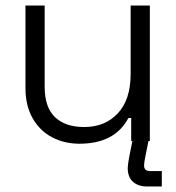

<svg xmlns="http://www.w3.org/2000/svg" viewBox="-20 -507 634 690"><path d="M451.5 0V-83H441.5Q392.8 9.5 265.2 9.5Q211.2 9.5 167.2 -13.6Q123.2 -36.8 97.4 -81.9Q71.5 -127 71.5 -191V-487H140.5V-195.5Q140.5 -121.5 177.6 -86Q214.8 -50.5 282.5 -50.5Q357.8 -50.5 403.6 -99.9Q449.5 -149.2 449.5 -241.5V-487H518.5V0ZM515 -7.5 500.2 66.5Q497.8 82.2 497.8 88Q497.8 107.8 519.2 107.8H561.5V163.2H508.5Q476.5 163.2 457.8 146.2Q439 129.2 439 97.2Q439 86.5 444 59L445.8 49.5L459.8 -20.2Z"/></svg>

Font: Space Grotesk Variable
Style: Regular
Weight: 400
Designer: Florian Karsten (Space Grotesk), Colophon Foundry (Space Mono)
Foundry: Florian Karsten
Version: Version 1.106